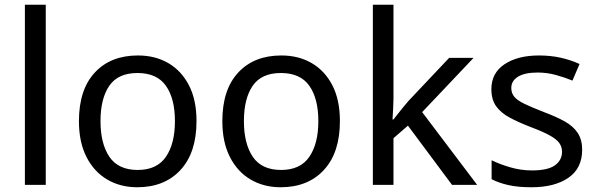

<svg xmlns="http://www.w3.org/2000/svg" viewBox="-20 -780 2521 810"><path d="M173 0H85V-760H173Z M809 -269Q809 -136 741.5 -63Q674 10 559 10Q488 10 432.5 -22.5Q377 -55 345 -117.5Q313 -180 313 -269Q313 -402 380 -474Q447 -546 562 -546Q635 -546 690.5 -513.5Q746 -481 777.5 -419.5Q809 -358 809 -269ZM404 -269Q404 -174 441.5 -118.5Q479 -63 561 -63Q642 -63 680 -118.5Q718 -174 718 -269Q718 -364 680 -418Q642 -472 560 -472Q478 -472 441 -418Q404 -364 404 -269Z M1414 -269Q1414 -136 1346.5 -63Q1279 10 1164 10Q1093 10 1037.5 -22.5Q982 -55 950 -117.5Q918 -180 918 -269Q918 -402 985 -474Q1052 -546 1167 -546Q1240 -546 1295.5 -513.5Q1351 -481 1382.5 -419.5Q1414 -358 1414 -269ZM1009 -269Q1009 -174 1046.5 -118.5Q1084 -63 1166 -63Q1247 -63 1285 -118.5Q1323 -174 1323 -269Q1323 -364 1285 -418Q1247 -472 1165 -472Q1083 -472 1046 -418Q1009 -364 1009 -269Z M1640 -363Q1640 -347 1638.5 -321Q1637 -295 1636 -276H1640Q1646 -284 1658 -299Q1670 -314 1682.5 -329.5Q1695 -345 1704 -355L1875 -536H1978L1761 -307L1993 0H1887L1701 -250L1640 -197V0H1553V-760H1640Z M2436 -148Q2436 -70 2378 -30Q2320 10 2222 10Q2166 10 2125.5 1Q2085 -8 2054 -24V-104Q2086 -88 2131.5 -74.5Q2177 -61 2224 -61Q2291 -61 2321 -82.5Q2351 -104 2351 -140Q2351 -160 2340 -176Q2329 -192 2300.5 -208Q2272 -224 2219 -244Q2167 -264 2130 -284Q2093 -304 2073 -332Q2053 -360 2053 -404Q2053 -472 2108.5 -509Q2164 -546 2254 -546Q2303 -546 2345.5 -536.5Q2388 -527 2425 -510L2395 -440Q2361 -454 2324 -464Q2287 -474 2248 -474Q2194 -474 2165.5 -456.5Q2137 -439 2137 -409Q2137 -387 2150 -371.5Q2163 -356 2193.5 -341.5Q2224 -327 2275 -307Q2326 -288 2362 -268Q2398 -248 2417 -219.5Q2436 -191 2436 -148Z"/></svg>

Font: Noto Sans Inscriptional Pahlavi
Style: Regular
Weight: 400
Designer: Monotype Design Team
Foundry: Monotype Imaging Inc.
Version: Version 2.003; ttfautohint (v1.8.4.7-5d5b)